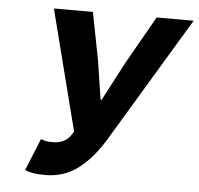

<svg xmlns="http://www.w3.org/2000/svg" viewBox="-49 -703 794 765"><g transform="rotate(5 347.5 -320.0)"><path d="M158 12Q129 12 109.5 8.5Q90 5 78 -1L130 -129Q138 -126 147.5 -123.5Q157 -121 177 -121Q223 -121 246 -151L259 -170L136 -652H292L329 -462L353 -306H357L439 -462L547 -652H695L392 -148Q346 -73 290 -30.5Q234 12 158 12Z"/></g></svg>

Font: mr_Source Sans Pro
Style: Bold Italic
Weight: 700
Italic angle: -11°
Designer: Paul D. Hunt
Foundry: Adobe Systems Incorporated
Version: Version 1.036;July 10, 2024;FontCreator 11.5.0.2430 64-bit